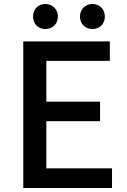

<svg xmlns="http://www.w3.org/2000/svg" viewBox="-20 -945 640 965"><path d="M97 0H543V-99H213V-336H483V-434H213V-639H532V-737H97ZM207 -799C244 -799 271 -825 271 -862C271 -898 244 -925 207 -925C172 -925 146 -898 146 -862C146 -825 172 -799 207 -799ZM445 -799C481 -799 507 -825 507 -862C507 -898 481 -925 445 -925C408 -925 382 -898 382 -862C382 -825 408 -799 445 -799Z"/></svg>

Font: Noto Sans CJK TC Medium
Style: Regular
Weight: 500
Designer: Ryoko NISHIZUKA 西塚涼子 (kana, bopomofo & ideographs); Paul D. Hunt (Latin, Greek & Cyrillic); Sandoll Communications 산돌커뮤니
Foundry: Adobe
Version: Version 2.004;hotconv 1.0.118;makeotfexe 2.5.65603